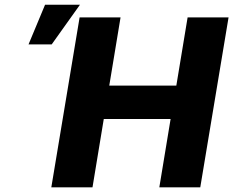

<svg xmlns="http://www.w3.org/2000/svg" viewBox="-20 -802 998 822"><path d="M199.7 0 320.8 -727.5H496.1L447.8 -435.5H734.9L783.2 -727.5H958.5L837.4 0H662.1L710.4 -292.5H424.3L376 0ZM102.1 -611.8 172.9 -781.7H322.3L201.2 -611.8Z"/></svg>

Font: Inter Tight ExtraBold
Style: Italic
Weight: 800
Italic angle: -9.39999°
Designer: Rasmus Andersson
Foundry: rsms
Version: Version 3.004